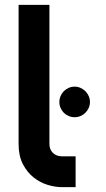

<svg xmlns="http://www.w3.org/2000/svg" viewBox="-20 -771 435 791"><path d="M291.5 0H234.9Q207.5 0 176.5 -9.3Q145.5 -18.6 118.7 -39.8Q91.8 -61 74.2 -95Q56.6 -128.9 56.6 -178.2V-751H183.6V-178.2Q183.6 -154.8 198.2 -140.9Q212.9 -127 234.9 -127H291.5ZM350.6 -351.1Q350.6 -337.9 345.5 -326.4Q340.3 -314.9 331.8 -306.4Q323.2 -297.9 311.8 -293Q300.3 -288.1 287.6 -288.1Q274.4 -288.1 262.9 -293Q251.5 -297.9 242.9 -306.4Q234.4 -314.9 229.5 -326.4Q224.6 -337.9 224.6 -351.1Q224.6 -363.8 229.5 -375.2Q234.4 -386.7 242.9 -395.3Q251.5 -403.8 262.9 -408.9Q274.4 -414.1 287.6 -414.1Q300.3 -414.1 311.8 -408.9Q323.2 -403.8 331.8 -395.3Q340.3 -386.7 345.5 -375.2Q350.6 -363.8 350.6 -351.1Z"/></svg>

Font: Audiowide
Style: Regular
Weight: 400
Designer: Astigmatic (AOETI)
Foundry: Astigmatic (AOETI)
Version: Version 1.002